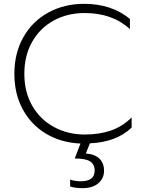

<svg xmlns="http://www.w3.org/2000/svg" viewBox="-20 -734 762 1002"><path d="M449 14 428 67Q476 71 499.5 94.5Q523 118 523 157Q523 197 493 222.5Q463 248 410 248Q392 248 374 245.5Q356 243 346 239V203Q355 207 371 209.5Q387 212 402 212Q474 212 474 156Q474 124 450.5 108.5Q427 93 370 93L400 15Q300 11 221.5 -35.5Q143 -82 99 -163Q55 -244 55 -349Q55 -457 102 -540Q149 -623 232 -668.5Q315 -714 419 -714Q563 -714 658 -635V-582Q567 -666 422 -666Q332 -666 260.5 -627Q189 -588 148 -516Q107 -444 107 -349Q107 -253 148.5 -181.5Q190 -110 262 -71Q334 -32 422 -32Q498 -32 558 -52.5Q618 -73 667 -121V-68Q587 8 449 14Z"/></svg>

Font: Prompt ExtraLight
Style: Regular
Weight: 275
Designer: Katatrad Team
Foundry: CadsonDemak
Version: Version 1.001